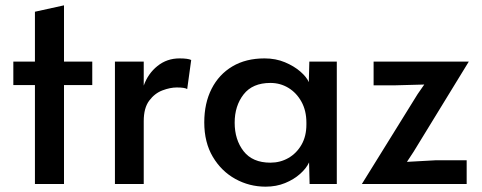

<svg xmlns="http://www.w3.org/2000/svg" viewBox="-20 -690 1809 720"><path d="M111 0V-371H30V-459H111V-646L220 -670V-459H326V-371H220V0Z M411 0V-459H519V-369Q535 -414 570.5 -442.5Q606 -471 653 -471Q685 -471 697 -465L682 -356Q673 -362 643 -362Q618 -362 589 -351Q560 -340 539.5 -312.5Q519 -285 519 -236V0Z M976 10Q915 10 862.5 -19Q810 -48 778 -102Q746 -156 746 -231Q746 -303 773.5 -357Q801 -411 851.5 -441Q902 -471 972 -471Q1014 -471 1048.5 -456.5Q1083 -442 1106.5 -421.5Q1130 -401 1138 -382L1140 -459H1243V0H1141L1139 -81Q1129 -59 1105.5 -38Q1082 -17 1049 -3.5Q1016 10 976 10ZM994 -80Q1031 -80 1061.5 -97.5Q1092 -115 1110.5 -147Q1129 -179 1129 -223V-230Q1129 -275 1110.5 -308.5Q1092 -342 1061.5 -360.5Q1031 -379 994 -379Q927 -379 893.5 -336Q860 -293 860 -230Q860 -166 893.5 -123Q927 -80 994 -80Z M1337 0 1546 -337 1571 -373 1460 -370H1381V-459H1738L1531 -121L1506 -83L1614 -89H1730V0Z"/></svg>

Font: Alata
Style: Regular
Weight: 400
Designer: Spyros Zevelakis, Eben Sorkin
Foundry: Spyros Zevelakis
Version: Version 1.005; ttfautohint (v1.8.4.7-5d5b)